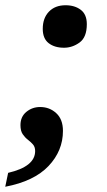

<svg xmlns="http://www.w3.org/2000/svg" viewBox="-31 -561 409 732"><path d="M213 -379Q177 -379 154.5 -396.5Q132 -414 132 -451Q132 -492 155.5 -516.5Q179 -541 219 -541Q254 -541 277 -523.5Q300 -506 300 -469Q300 -419 272.5 -399Q245 -379 213 -379ZM-11 151 0 98Q103 74 103 15Q103 -1 94.5 -10.5Q86 -20 75 -28.5Q64 -37 55.5 -49.5Q47 -62 47 -84Q47 -116 69.5 -134.5Q92 -153 122 -153Q158 -153 183.5 -129.5Q209 -106 209 -62Q209 14 154 72Q99 130 -11 151Z"/></svg>

Font: Noto Serif Tamil
Style: Bold Italic
Weight: 700
Italic angle: -12°
Designer: Indian Type Foundry, Tom Grace, and the Monotype Design Team
Foundry: Monotype Imaging Inc.
Version: Version 2.003; ttfautohint (v1.8.4.7-5d5b)